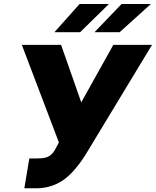

<svg xmlns="http://www.w3.org/2000/svg" viewBox="-20 -958 801 987"><path d="M92.3 -727.3H294L397.7 -431.8L562.5 -727.3H761.4L417.6 -159.1Q403.4 -136.7 387.6 -115.9Q371.8 -95.2 354.4 -76Q337 -56.8 316.9 -40.8Q296.9 -24.9 273.4 -13.7Q250 -2.5 223 3.7Q196 9.9 164.8 9.9H105.1L130.7 -143.5H166.2Q187.5 -143.5 203.1 -145.6Q218.8 -147.7 230.8 -154.3Q242.9 -160.9 252.5 -172.9Q262.1 -185 271.3 -204.5L282.7 -225.9ZM389.2 -937.5H539.8L392 -792.6H259.9ZM465.9 -792.6 605.1 -937.5H755.7L595.2 -792.6Z"/></svg>

Font: Inter P Black
Style: Italic
Weight: 900
Italic angle: -9.40001°
Designer: Rasmus Andersson
Foundry: rsms
Version: Version 3.018;git-588b23468